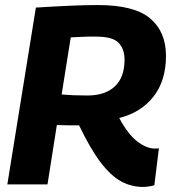

<svg xmlns="http://www.w3.org/2000/svg" viewBox="-20 -730 688 760"><path d="M9 0 122 -700Q201 -705 261 -707.5Q321 -710 367 -710Q512 -710 574.5 -657Q637 -604 637 -509Q637 -410 587 -347Q537 -284 452 -263Q486 -199 523 -170.5Q560 -142 592 -142Q596 -142 600.5 -142Q605 -142 609 -143L591 3Q584 6 569 8Q554 10 547 10Q500 10 459.5 -12Q419 -34 378.5 -87Q338 -140 293 -234Q271 -234 249 -234Q227 -234 205 -235L168 0ZM326 -352Q396 -352 434.5 -388Q473 -424 473 -494Q473 -536 449.5 -560.5Q426 -585 362 -585Q342 -585 328.5 -585Q315 -585 299.5 -584Q284 -583 260 -582L224 -356Q247 -354 270.5 -353Q294 -352 326 -352Z"/></svg>

Font: Georama
Style: Bold Italic
Weight: 700
Italic angle: -9°
Designer: Jean-Baptiste Levee
Foundry: Production Type
Version: Version 1.000